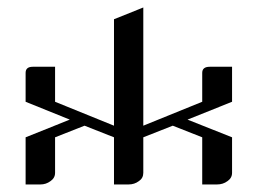

<svg xmlns="http://www.w3.org/2000/svg" viewBox="-20 -489 683 509"><path d="M47.9 0V-125L165 -171.9L47.9 -219.2V-295.9Q47.9 -312 66.9 -312H126V-219.2L282.2 -155.8V-438L359.9 -469.2V-155.8L516.1 -219.2V-295.9Q516.1 -312 536.1 -312H595.2V-219.2L477.1 -171.9L595.2 -125V-30.8Q595.2 -17.1 583 -8.8Q571.3 0 555.2 0H516.1V-125L438 -155.8L359.9 -125V-30.8Q359.9 -16.6 348.1 -8.8Q336.4 0 320.8 0H282.2V-125L204.1 -155.8L126 -125V-30.8Q126 -17.1 113.8 -8.8Q102.1 0 86.9 0Z"/></svg>

Font: Hhenum
Style: Regular
Weight: 400
Designer: T. Christopher White
Version: Version 1.0